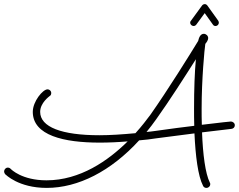

<svg xmlns="http://www.w3.org/2000/svg" viewBox="-69 -893 1166 937"><path d="M955 -2C933 -46 921 -140 917 -247C999 -257 1037 -261 1060 -264C1070 -265 1077 -272 1077 -282C1077 -293 1066 -300 1058 -300C1056 -300 1013 -296 916 -284C915 -310 915 -336 915 -363C915 -506 929 -654 933 -679C939 -686 947 -697 947 -707C947 -719 936 -728 926 -728C909 -728 902 -710 898 -693C859 -629 749 -452 665 -333C647 -309 623 -277 592 -243C527 -237 469 -233 416 -233C232 -233 127 -273 127 -347C127 -391 171 -422 173 -424C179 -427 181 -433 181 -439C181 -450 172 -457 163 -457C140 -457 91 -398 91 -347C91 -232 243 -197 417 -197C461 -197 508 -199 554 -203C459 -109 322 -13 158 -13C38 -13 -14 -66 -17 -69C-21 -73 -25 -75 -31 -75C-41 -75 -49 -66 -49 -56C-49 -52 -47 -47 -44 -43C-41 -41 21 24 159 24C312 24 472 -57 610 -208C639 -210 667 -214 694 -218C771 -228 832 -236 880 -242C885 -133 897 -34 922 14C925 21 932 24 938 24C949 24 957 16 957 6C957 3 957 0 955 -2ZM689 -254C674 -252 660 -250 646 -249C662 -269 679 -290 694 -312C757 -400 835 -522 887 -604C881 -543 878 -455 878 -364C878 -335 878 -307 879 -279C828 -273 766 -265 689 -254ZM943 -866C940 -870 935 -873 931 -873C925 -873 920 -870 917 -866L863 -792C860 -789 859 -786 859 -782C859 -774 867 -766 876 -766C881 -766 886 -769 889 -773L930 -829L970 -773C973 -768 978 -766 983 -766C992 -766 999 -774 999 -782C999 -785 998 -789 996 -792Z"/></svg>

Font: Sacramento
Style: Regular
Weight: 400
Designer: Astigmatic (AOETI)
Foundry: Astigmatic (AOETI)
Version: Version 1.000